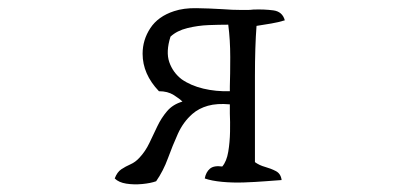

<svg xmlns="http://www.w3.org/2000/svg" viewBox="-20 -493 1040 482"><path d="M695 -442Q679 -437 661 -434Q643 -431 624 -428Q620 -376 620 -302Q620 -228 620 -155Q620 -137 620 -120Q620 -103 620 -86Q631 -78 645.5 -74Q660 -70 672.5 -63.5Q685 -57 687 -41Q672 -40 646.5 -38Q621 -36 592.5 -35Q564 -34 537.5 -36.5Q511 -39 494 -45Q497 -61 507 -69.5Q517 -78 538 -75Q549 -88 553 -112Q557 -136 557.5 -162Q558 -188 557 -208Q557 -215 557 -221Q557 -227 557 -231Q525 -234 502 -227.5Q479 -221 463 -207Q440 -187 426.5 -157Q413 -127 401.5 -95.5Q390 -64 372 -38Q358 -33 337 -31Q316 -29 297 -32Q278 -35 268 -45Q274 -61 284.5 -68Q295 -75 307.5 -80.5Q320 -86 330 -97Q345 -113 355 -134Q365 -155 375 -176Q385 -197 399.5 -214Q414 -231 438 -238Q431 -245 416 -254.5Q401 -264 379 -264Q338 -307 338 -358Q338 -393 357.5 -422.5Q377 -452 417 -465Q441 -473 473 -472.5Q505 -472 538 -470Q551 -469 563 -468.5Q575 -468 587 -468Q594 -468 601 -468Q608 -468 616 -469Q643 -470 666 -467Q689 -464 695 -442ZM557 -264Q557 -268 557 -276Q558 -306 558 -349.5Q558 -393 553 -431Q552 -431 550 -431Q531 -431 504 -430Q477 -429 450.5 -422.5Q424 -416 408 -401Q396 -363 405 -337Q414 -311 436 -294Q459 -278 490.5 -270.5Q522 -263 557 -264Z"/></svg>

Font: Yuji Syuku
Style: Regular
Weight: 400
Designer: Kataoka Yuji
Foundry: Kinuta Font Factory
Version: Version 3.002